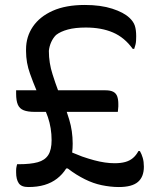

<svg xmlns="http://www.w3.org/2000/svg" viewBox="-20 -739 640 774"><path d="M45 -375H127Q113 -408 101 -442Q85 -486 85 -533V-540Q85 -591 112.5 -631.5Q140 -672 192.5 -695.5Q245 -719 322 -719Q386 -719 432.5 -704Q479 -689 502 -667Q518 -652 523.5 -635.5Q529 -619 529 -593Q529 -584 528.5 -575Q528 -566 526 -558.5Q524 -551 521 -542H515Q482 -588 435.5 -608Q389 -628 326 -628Q283 -628 253.5 -620Q224 -612 206 -598Q194 -586 186.5 -569.5Q179 -553 177 -534Q177 -485 192 -439Q202 -407 214 -375H405Q425 -375 436.5 -369Q448 -363 452.5 -350.5Q457 -338 457 -320Q457 -315 457 -309.5Q457 -304 456 -298.5Q455 -293 455 -288H249Q254 -272 259 -257Q273 -211 273 -160Q273 -151 272.5 -142Q272 -133 271 -125Q271 -124 271 -124Q292 -115 311 -108Q337 -99 359.5 -93Q382 -87 402.5 -84Q423 -81 442 -81Q467 -81 485 -86Q503 -91 516 -102Q529 -113 538 -130H544Q551 -118 555.5 -102.5Q560 -87 560 -67Q560 -26 536 -5.5Q512 15 459 15Q442 15 424.5 13Q407 11 390 7.5Q373 4 356 -2Q339 -8 322 -16.5Q305 -25 288 -35.5Q271 -46 253 -60H247Q232 -36 210 -19Q188 -2 159.5 6.5Q131 15 94 15Q66 15 55.5 -0.5Q45 -16 45 -44Q45 -49 45 -53Q45 -57 45.5 -61Q46 -65 47 -69Q48 -73 49 -77H56Q103 -77 132 -85Q161 -93 174.5 -114Q188 -135 188 -174Q188 -223 173 -267Q169 -277 165 -288H120Q92 -288 75.5 -294.5Q59 -301 52 -317Q45 -333 45 -361Z"/></svg>

Font: Code D Ace
Style: Regular
Weight: 400
Version: Version 1.085; ttfautohint (v1.8.4.7-5d5b);Nerd Fonts 3.0.2